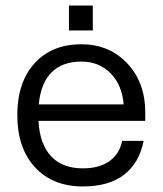

<svg xmlns="http://www.w3.org/2000/svg" viewBox="-20 -671 592 699"><path d="M231 -650.9H317.9V-560.1H231ZM43 -252Q43 -371.1 105.7 -440.4Q168.5 -509.8 275.9 -509.8Q377.9 -509.8 443.4 -440.2Q508.8 -370.6 508.8 -262.2V-231H120.1Q124.5 -146.5 165.8 -102.3Q207 -58.1 282.2 -58.1Q342.3 -58.1 378.9 -84.7Q415.5 -111.3 424.8 -158.2H502.9Q486.8 -77.1 431.4 -34.7Q376 7.8 282.2 7.8Q171.9 7.8 107.4 -62Q43 -131.8 43 -252ZM275.9 -446.8Q207 -446.8 167.7 -407.5Q128.4 -368.2 121.1 -291H430.2Q424.3 -362.3 382.3 -404.5Q340.3 -446.8 275.9 -446.8Z"/></svg>

Font: Overused Grotesk
Style: Regular
Weight: 400
Version: Version 0.002